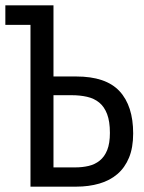

<svg xmlns="http://www.w3.org/2000/svg" viewBox="-20 -714 540 718"><path d="M478 -215Q478 -162 462.5 -124.5Q447 -87 419 -63Q391 -39 351.5 -27.5Q312 -16 265 -16H94V-694H180V-428H265Q376 -428 427 -373Q478 -318 478 -215ZM391 -217Q391 -260 380.5 -287.5Q370 -315 351 -330.5Q332 -346 305.5 -352Q279 -358 248 -358H180V-88H261Q288 -88 311.5 -93.5Q335 -99 353 -113.5Q371 -128 381 -153Q391 -178 391 -217ZM0 -621V-694H180V-621Z"/></svg>

Font: D2Coding
Style: Regular
Weight: 400
Monospace: yes
Designer: Yong-Rak Park; Jeong-Hwan Yoon; Sang-Min Lee;
Foundry: NHN Corporation
Version: Version 1.3.2; Build 20180524